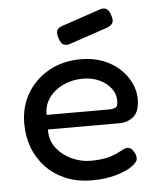

<svg xmlns="http://www.w3.org/2000/svg" viewBox="-51 -716 641 775"><g transform="rotate(-5 270.0 -328.5)"><path d="M291 15Q231 15 184 -5Q137 -25 104.5 -59.5Q72 -94 55 -139Q38 -184 38 -236Q38 -305 70 -359Q102 -413 158.5 -444.5Q215 -476 288 -476Q338 -476 377.5 -460.5Q417 -445 445 -419Q473 -393 488 -361Q503 -329 503 -297Q503 -246 479 -225.5Q455 -205 420 -205H131Q130 -161 154.5 -129.5Q179 -98 216.5 -81Q254 -64 292 -64Q320 -64 340 -67Q360 -70 375 -75Q390 -80 401 -85Q412 -90 420.5 -95Q429 -100 437 -102Q446 -104 454.5 -100.5Q463 -97 468 -87Q474 -79 476 -72Q478 -65 478 -57Q478 -43 454 -26Q430 -9 387.5 3Q345 15 291 15ZM131 -264H382Q401 -264 410.5 -269Q420 -274 420 -296Q420 -324 403 -346.5Q386 -369 356.5 -383Q327 -397 289 -397Q245 -397 208.5 -379.5Q172 -362 151 -332Q130 -302 131 -264ZM246 -540Q230 -537 221 -543Q212 -549 206 -568Q199 -589 203.5 -600Q208 -611 227 -617L387 -671Q402 -674 411 -667.5Q420 -661 426 -642Q433 -621 427.5 -610.5Q422 -600 403 -593Z"/></g></svg>

Font: Fredoka Light
Style: Regular
Weight: 400
Version: Version 2.001